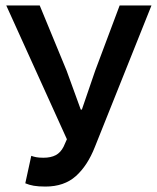

<svg xmlns="http://www.w3.org/2000/svg" viewBox="-20 -674 577 706"><path d="M147 12Q121 12 104 9Q87 6 73 0L95 -101Q103 -98 113 -96Q123 -94 140 -94Q167 -94 185 -103.5Q203 -113 214 -135L226 -162L3 -654H126L225 -414L277 -271H281L330 -414L420 -654H537L329 -134Q302 -65 259 -26.5Q216 12 147 12Z"/></svg>

Font: Giro Semibold
Style: Regular
Weight: 600
Designer: Paul D. Hunt
Foundry: Adobe Systems Incorporated
Version: Version 1.000;PS 1.0;hotconv 1.0.88;makeotf.lib2.5.647800